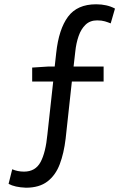

<svg xmlns="http://www.w3.org/2000/svg" viewBox="-20 -766 595 895"><path d="M130 -386V-451L207 -456H235L242 -519Q254 -630 297 -688Q340 -746 428 -746Q479 -746 516 -726L496 -657Q484 -662 469 -666.5Q454 -671 433 -671Q400 -671 379 -651Q358 -631 346.5 -598Q335 -565 331 -526L323 -456H463V-386H315L286 -120Q278 -52 258.5 -0.5Q239 51 201 80Q163 109 101 109Q49 107 20 91L37 23Q62 34 92 34Q145 34 169 -10.5Q193 -55 201 -140L228 -386Z"/></svg>

Font: Gothic Nguyen
Style: Regular
Weight: 400
Designer: MORI Takayuki
Version: Version 1.220;July 21, 2023;FontCreator 14.0.0.2814 64-bit